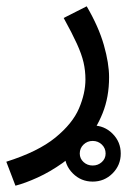

<svg xmlns="http://www.w3.org/2000/svg" viewBox="-45 -359 432 609"><path d="M4 230 -25 154Q76 122 130.5 77.5Q185 33 205.5 -15Q226 -63 226 -107Q226 -135 220 -161Q214 -187 199 -220Q184 -253 157 -302L230 -339Q268 -274 284.5 -216Q301 -158 301 -114Q301 -51 280.5 0Q260 51 226.5 90.5Q193 130 153.5 158Q114 186 74.5 204Q35 222 4 230ZM249 217Q212 217 186 191Q160 165 160 128Q160 91 186 65Q212 39 249 39Q286 39 312 65Q338 91 338 128Q338 165 312 191Q286 217 249 217ZM249 166Q266 166 278 155Q290 144 290 128Q290 111 278 99.5Q266 88 249 88Q232 88 220 99.5Q208 111 208 128Q208 144 220 155Q232 166 249 166Z"/></svg>

Font: Noto IKEA Arabic
Style: Regular
Weight: 400
Designer: Monotype Design Team
Foundry: Monotype Imaging Inc.
Version: Version 1.200